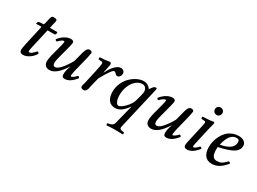

<svg xmlns="http://www.w3.org/2000/svg" viewBox="-44 -1334 3050 2282"><g transform="rotate(30 1480.5 -193.0)"><path d="M116.2 -118.2 176.8 -389.2H106.9Q101.1 -389.2 101.1 -391.1Q101.1 -394.5 106 -409.2Q109.9 -424.3 133.8 -425.8L187 -429.2L200.2 -479Q202.1 -486.8 204.8 -501.2Q207.5 -515.6 209.7 -524.2Q211.9 -532.7 215.8 -542Q219.7 -551.3 226.8 -555.9Q233.9 -560.5 244.1 -561Q293 -562.5 293 -539.1Q293 -533.7 290.3 -522Q287.6 -510.3 283.9 -495.6Q280.3 -481 278.8 -474.1L269 -429.2H368.2Q376 -423.3 371.8 -408.2Q367.7 -393.1 357.9 -389.2H259.8L200.2 -127Q189.9 -82.5 189.9 -67.9Q189.9 -60.1 194.3 -56.6Q198.7 -53.2 203.1 -53.2Q228.5 -53.2 280.8 -112.8Q299.3 -112.8 304.2 -91.8Q277.8 -46.9 234.1 -18.6Q190.4 9.8 151.9 9.8Q127.4 9.8 115.2 -1.2Q103 -12.2 103 -38.1Q103 -51.3 116.2 -118.2Z M708 -148.9 706.1 -149.9Q606.9 8.8 513.7 8.8Q478.5 8.8 457.3 -10.7Q436 -30.3 436 -71.8Q436 -99.1 447.8 -150.9L488.8 -306.2Q501 -356 501 -365.2Q501 -377.9 490.7 -377.9Q481.4 -377.9 460.2 -364Q439 -350.1 420.9 -329.1Q402.8 -329.1 397 -347.2Q431.2 -391.1 472.7 -415.5Q514.2 -439.9 552.7 -439.9Q593.8 -439.9 593.8 -409.2Q593.8 -398.4 584 -356.9L530.8 -152.8Q522.9 -119.6 522.9 -97.2Q522.9 -55.2 553.7 -55.2Q586.9 -55.2 632.1 -107.4Q677.2 -159.7 717.8 -232.9L752 -363.8Q770.5 -439.9 809.1 -439.9Q845.7 -439.9 845.7 -415Q845.7 -409.2 834 -352.1L777.8 -125Q768.1 -73.2 768.1 -66.9Q768.1 -53.2 776.9 -53.2Q786.1 -53.2 805.7 -67.1Q825.2 -81.1 843.8 -102.1Q861.3 -102.1 867.7 -83Q795.4 9.8 722.7 9.8Q699.7 9.8 691.4 -1.2Q683.1 -12.2 683.1 -34.2Q683.1 -82.5 708 -148.9Z M943.4 -17.1Q943.4 -23.9 945.6 -32.5Q947.8 -41 951.2 -52.7Q954.6 -64.5 956.5 -71.8L994.6 -242.2Q1017.6 -346.7 1017.6 -363.8Q1017.6 -389.2 999.5 -390.1L958.5 -393.1Q954.1 -399.9 953.9 -408.2Q953.6 -416.5 958.5 -422.9Q1033.7 -424.8 1087.4 -436Q1097.2 -436 1103.3 -429.2Q1109.4 -422.4 1109.4 -411.1Q1109.4 -397 1092.3 -320.8L1085.4 -290L1089.4 -289.1Q1122.6 -357.9 1163.3 -398.4Q1204.1 -439 1240.7 -439Q1262.7 -439 1278.1 -424.8Q1293.5 -410.6 1293.5 -390.1Q1293.5 -368.2 1280.8 -350.1Q1268.1 -332 1247.6 -332Q1229.5 -332 1212.4 -354Q1200.2 -366.2 1190.4 -366.2Q1161.1 -366.2 1067.4 -195.8L1036.6 -71.8Q1035.6 -66.9 1033.2 -54.9Q1030.8 -43 1029.1 -35.6Q1027.3 -28.3 1023.4 -18.3Q1019.5 -8.3 1014.6 -2.7Q1009.8 2.9 1001.5 7.1Q993.2 11.2 982.4 11.2Q943.4 11.2 943.4 -17.1Z M1384.3 -152.8Q1384.3 -123 1389.6 -96.9Q1395 -70.8 1407.5 -52.5Q1419.9 -34.2 1437.5 -34.2Q1455.6 -34.2 1485.6 -56.9Q1515.6 -79.6 1543.5 -114.3Q1571.3 -148.9 1582.5 -180.2Q1596.2 -220.2 1607.7 -267.8Q1619.1 -315.4 1619.1 -328.1Q1619.1 -359.4 1602.3 -380.1Q1585.4 -400.9 1558.6 -400.9Q1509.3 -400.9 1468.8 -364.7Q1428.2 -328.6 1406.2 -272.2Q1384.3 -215.8 1384.3 -152.8ZM1292.5 -147Q1292.5 -207.5 1317.6 -263.2Q1342.8 -318.8 1381.3 -356.4Q1419.9 -394 1466.1 -416.5Q1512.2 -439 1555.2 -439Q1613.8 -439 1651.4 -386.2L1681.2 -425.8Q1687.5 -434.1 1698 -439.5Q1708.5 -444.8 1716.3 -444.8Q1721.2 -444.8 1725.3 -441.9Q1729.5 -439 1729.5 -433.1Q1729.5 -432.6 1726.6 -415L1593.3 161.1Q1591.3 170.9 1591.3 174.8Q1591.3 206.1 1651.4 206.1Q1659.2 218.8 1651.4 234.9L1605 233.9Q1558.6 232.9 1535.2 232.9Q1519.5 232.9 1494.4 234.1Q1469.2 235.4 1449.7 236.6Q1430.2 237.8 1428.2 237.8Q1425.3 223.6 1428.2 210Q1499 204.1 1510.3 161.1L1576.2 -99.1L1573.2 -100.1Q1529.3 -39.1 1491.2 -14.6Q1453.1 9.8 1413.6 9.8Q1386.2 9.8 1364.7 0.5Q1343.3 -8.8 1329.8 -23.7Q1316.4 -38.6 1307.9 -59.6Q1299.3 -80.6 1295.9 -101.8Q1292.5 -123 1292.5 -147Z M2103 -148.9 2101.1 -149.9Q2002 8.8 1908.7 8.8Q1873.5 8.8 1852.3 -10.7Q1831.1 -30.3 1831.1 -71.8Q1831.1 -99.1 1842.8 -150.9L1883.8 -306.2Q1896 -356 1896 -365.2Q1896 -377.9 1885.7 -377.9Q1876.5 -377.9 1855.2 -364Q1834 -350.1 1815.9 -329.1Q1797.9 -329.1 1792 -347.2Q1826.2 -391.1 1867.7 -415.5Q1909.2 -439.9 1947.8 -439.9Q1988.8 -439.9 1988.8 -409.2Q1988.8 -398.4 1979 -356.9L1925.8 -152.8Q1918 -119.6 1918 -97.2Q1918 -55.2 1948.7 -55.2Q1981.9 -55.2 2027.1 -107.4Q2072.3 -159.7 2112.8 -232.9L2147 -363.8Q2165.5 -439.9 2204.1 -439.9Q2240.7 -439.9 2240.7 -415Q2240.7 -409.2 2229 -352.1L2172.9 -125Q2163.1 -73.2 2163.1 -66.9Q2163.1 -53.2 2171.9 -53.2Q2181.2 -53.2 2200.7 -67.1Q2220.2 -81.1 2238.8 -102.1Q2256.3 -102.1 2262.7 -83Q2190.4 9.8 2117.7 9.8Q2094.7 9.8 2086.4 -1.2Q2078.1 -12.2 2078.1 -34.2Q2078.1 -82.5 2103 -148.9Z M2501.5 -319.8 2457.5 -124Q2446.8 -80.1 2446.8 -65.9Q2446.8 -51.8 2456.5 -51.8Q2464.8 -51.8 2484.6 -65.9Q2504.4 -80.1 2522.5 -101.1Q2540.5 -101.1 2546.4 -83Q2474.1 9.8 2400.4 9.8Q2357.4 9.8 2357.4 -30.8Q2357.4 -46.9 2373.5 -115.2L2419.4 -320.8Q2428.7 -361.8 2428.7 -369.1Q2428.7 -388.7 2410.6 -390.1L2370.6 -393.1Q2365.7 -399.9 2365.2 -408.2Q2364.7 -416.5 2369.6 -422.9Q2461.9 -424.8 2512.7 -436Q2525.4 -436 2525.4 -419.9Q2525.4 -413.6 2522.5 -402.3Q2519.5 -391.1 2513.2 -367.4Q2506.8 -343.8 2501.5 -319.8ZM2450.7 -574.2Q2450.7 -595.7 2464.8 -609.9Q2479 -624 2501.5 -624Q2523.9 -624 2537.8 -609.9Q2551.8 -595.7 2551.8 -574.2Q2551.8 -551.8 2537.8 -537.4Q2523.9 -522.9 2501.5 -522.9Q2479 -522.9 2464.8 -537.4Q2450.7 -551.8 2450.7 -574.2Z M2885.3 -367.2Q2885.3 -388.7 2875.7 -397.2Q2866.2 -405.8 2845.2 -405.8Q2825.7 -405.8 2809.1 -398.9Q2792.5 -392.1 2774.2 -375Q2755.9 -357.9 2739.7 -323Q2723.6 -288.1 2710.9 -236.8Q2741.2 -240.7 2769 -249.3Q2796.9 -257.8 2824.5 -272.7Q2852.1 -287.6 2868.7 -312Q2885.3 -336.4 2885.3 -367.2ZM2704.1 -199.2Q2703.1 -191.4 2703.1 -165Q2703.1 -103 2721.7 -76.4Q2740.2 -49.8 2775.4 -49.8Q2812.5 -49.8 2837.4 -62.7Q2862.3 -75.7 2904.3 -118.2Q2920.9 -118.2 2928.2 -101.1Q2842.3 9.8 2742.2 9.8Q2676.3 9.8 2644.3 -32.7Q2612.3 -75.2 2612.3 -146Q2612.3 -184.1 2621.1 -223.6Q2629.9 -263.2 2649.7 -302.2Q2669.4 -341.3 2697.5 -371.3Q2725.6 -401.4 2768.1 -420.2Q2810.5 -439 2861.3 -439Q2902.3 -439 2931.6 -418.5Q2960.9 -397.9 2960.9 -363.8Q2960.9 -346.2 2958.3 -333.3Q2955.6 -320.3 2941.2 -300.3Q2926.8 -280.3 2901.1 -264.6Q2875.5 -249 2825 -231.2Q2774.4 -213.4 2704.1 -199.2Z"/></g></svg>

Font: Common Serif News
Style: Italic
Weight: 450
Italic angle: -12°
Designer: Philipp H. Poll, Khaled Hosny
Foundry: Stefan Peev, Context Ltd.
Version: Version 1.026